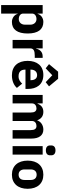

<svg xmlns="http://www.w3.org/2000/svg" viewBox="1139 -1974 1035 3353"><g transform="rotate(90 1656.5 -297.5)"><path d="M69 200H217V-88H222C237 -31 295 12 363 12C496 12 565 -85 565 -263C565 -441 496 -537 363 -537C295 -537 237 -495 222 -437H217V-525H69ZM314 -108C258 -108 217 -137 217 -185V-340C217 -388 258 -417 314 -417C370 -417 411 -374 411 -308V-217C411 -151 370 -108 314 -108Z M825 0V-307C825 -368 867 -387 953 -387H990V-525H964C882 -525 842 -469 830 -411H825V-525H677V0Z M1232 -795 1100 -636 1173 -578 1294 -693 1415 -578 1488 -636 1356 -795ZM1295 12C1391 12 1468 -21 1515 -75L1441 -167C1408 -133 1374 -104 1312 -104C1233 -104 1196 -148 1196 -217V-225H1533V-269C1533 -411 1463 -537 1289 -537C1131 -537 1043 -429 1043 -263C1043 -95 1134 12 1295 12ZM1292 -428C1351 -428 1380 -385 1380 -321V-312H1196V-320C1196 -385 1233 -428 1292 -428Z M1786 0V-340C1786 -392 1830 -417 1873 -417C1921 -417 1945 -385 1945 -317V0H2093V-340C2093 -392 2136 -417 2180 -417C2229 -417 2252 -385 2252 -317V0H2400V-329C2400 -461 2344 -537 2243 -537C2163 -537 2102 -490 2083 -431H2080C2057 -500 2005 -537 1933 -537C1855 -537 1811 -492 1792 -436H1786V-525H1638V0Z M2606 -581C2666 -581 2692 -612 2692 -654V-676C2692 -718 2666 -749 2606 -749C2546 -749 2520 -718 2520 -676V-654C2520 -612 2546 -581 2606 -581ZM2532 0H2680V-525H2532Z M3031 12C3185 12 3277 -94 3277 -263C3277 -432 3185 -537 3031 -537C2877 -537 2785 -432 2785 -263C2785 -94 2877 12 3031 12ZM3031 -105C2973 -105 2939 -143 2939 -209V-316C2939 -382 2973 -420 3031 -420C3089 -420 3123 -382 3123 -316V-209C3123 -143 3089 -105 3031 -105Z"/></g></svg>

Font: IBM Plex Sans Thai Looped
Style: Bold
Weight: 700
Designer: Mike Abbink, Paul van der Laan, Pieter van Rosmalen, Ben Mitchell, Mark Frömberg
Foundry: Bold Monday
Version: Version 1.1